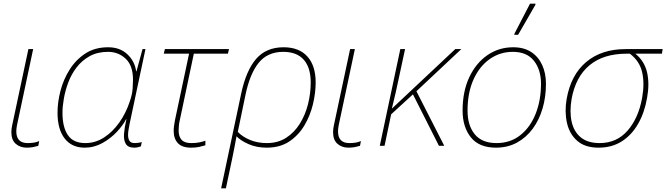

<svg xmlns="http://www.w3.org/2000/svg" viewBox="-20 -796 3637 1048"><path d="M126 10Q90 10 66 -11Q42 -32 42 -75Q42 -83 43 -91.5Q44 -100 46 -110L135 -528H161L73 -114Q71 -104 70 -95.5Q69 -87 69 -79Q69 -15 131 -15Q146 -15 162 -17Q178 -19 194 -26L189 0Q176 4 160.5 7Q145 10 126 10Z M442 10Q372 10 333 -40Q294 -90 294 -181Q294 -238 310 -300Q326 -362 360 -416Q394 -470 446 -504Q498 -538 570 -538Q635 -538 675.5 -499.5Q716 -461 723 -407H725L758 -528H774L687 -118Q684 -102 681.5 -87Q679 -72 679 -59Q679 -40 686.5 -27.5Q694 -15 716 -15Q725 -15 735.5 -16.5Q746 -18 754 -21L749 3Q730 10 713 10Q679 10 666.5 -11Q654 -32 657 -67Q660 -102 670 -145H668Q652 -113 618.5 -77Q585 -41 539.5 -15.5Q494 10 442 10ZM446 -15Q500 -15 547 -45Q594 -75 631 -127Q668 -179 689 -244Q702 -282 704 -313Q706 -344 706 -360Q706 -438 666 -475.5Q626 -513 570 -513Q512 -513 469.5 -489.5Q427 -466 398 -428Q369 -390 352.5 -345.5Q336 -301 328.5 -257.5Q321 -214 321 -181Q321 -102 350.5 -58.5Q380 -15 446 -15Z M1023 10Q974 10 951 -14.5Q928 -39 928 -82Q928 -95 930 -109.5Q932 -124 935 -140L1012 -503H874L880 -528H1230L1224 -503H1038L962 -143Q958 -127 956.5 -112Q955 -97 955 -84Q955 -51 971 -33Q987 -15 1024 -15Q1048 -15 1066.5 -18.5Q1085 -22 1101 -28V-3Q1085 2 1067 6Q1049 10 1023 10Z M1296 -283Q1323 -411 1378 -474.5Q1433 -538 1528 -538Q1612 -538 1657.5 -488Q1703 -438 1703 -346Q1703 -289 1688 -226.5Q1673 -164 1641 -110.5Q1609 -57 1558.5 -23.5Q1508 10 1436 10Q1381 10 1337.5 -9Q1294 -28 1271 -52Q1265 -19 1259.5 9Q1254 37 1249 62L1213 232H1187ZM1437 -15Q1497 -15 1542 -44Q1587 -73 1617 -121.5Q1647 -170 1661.5 -228.5Q1676 -287 1676 -346Q1676 -427 1638 -470Q1600 -513 1526 -513Q1440 -513 1391.5 -452.5Q1343 -392 1319 -274L1278 -76Q1304 -49 1345 -32Q1386 -15 1437 -15Z M1882 10Q1846 10 1822 -11Q1798 -32 1798 -75Q1798 -83 1799 -91.5Q1800 -100 1802 -110L1891 -528H1917L1829 -114Q1827 -104 1826 -95.5Q1825 -87 1825 -79Q1825 -15 1887 -15Q1902 -15 1918 -17Q1934 -19 1950 -26L1945 0Q1932 4 1916.5 7Q1901 10 1882 10Z M2053 0 2165 -528H2191L2160 -384Q2150 -335 2140 -291.5Q2130 -248 2119 -204H2120L2465 -528H2498L2253 -298L2405 0H2376L2234 -281L2115 -172L2079 0Z M2687 10Q2595 10 2550 -46.5Q2505 -103 2505 -192Q2505 -297 2541.5 -374.5Q2578 -452 2640.5 -495Q2703 -538 2781 -538Q2840 -538 2879.5 -512Q2919 -486 2939.5 -441Q2960 -396 2960 -338Q2960 -267 2941.5 -204Q2923 -141 2887.5 -93Q2852 -45 2801.5 -17.5Q2751 10 2687 10ZM2690 -15Q2766 -15 2820.5 -58.5Q2875 -102 2904 -175.5Q2933 -249 2933 -339Q2933 -415 2894.5 -464Q2856 -513 2779 -513Q2709 -513 2653 -473.5Q2597 -434 2564.5 -362Q2532 -290 2532 -192Q2532 -111 2571.5 -63Q2611 -15 2690 -15ZM2787 -606 2788 -612 2873 -776H2903L2902 -769L2808 -606Z M3247 10Q3173 10 3130.5 -27.5Q3088 -65 3074.5 -126Q3061 -187 3073 -256Q3096 -387 3179.5 -457.5Q3263 -528 3395 -528H3597L3593 -503H3448Q3498 -462 3512 -400.5Q3526 -339 3512 -262Q3498 -181 3463 -120Q3428 -59 3374 -24.5Q3320 10 3247 10ZM3253 -15Q3346 -15 3405.5 -83Q3465 -151 3485 -262Q3499 -341 3485 -402Q3471 -463 3418 -503H3401Q3274 -503 3198 -440Q3122 -377 3100 -256Q3088 -185 3100.5 -130.5Q3113 -76 3151 -45.5Q3189 -15 3253 -15Z"/></svg>

Font: Noto Sans Thin
Style: Italic
Weight: 100
Italic angle: -12°
Designer: Monotype Design Team
Foundry: Monotype Imaging Inc.
Version: Version 2.013; ttfautohint (v1.8.4.7-5d5b)